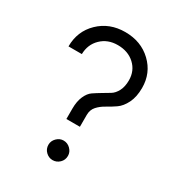

<svg xmlns="http://www.w3.org/2000/svg" viewBox="-181 -871 922 997"><g transform="rotate(30 280.0 -372.5)"><path d="M239 -211H320V-282C320 -302.7 326.2 -319.8 338.5 -333.5C350.8 -347.2 365.8 -358.8 383.5 -368.5C401.2 -378.2 418.7 -389 436 -401C453.3 -413 468.2 -431.3 480.5 -456C492.8 -480.7 499 -511 499 -547C499 -606.3 478.2 -655.8 436.5 -695.5C394.8 -735.2 342.3 -755 279 -755C216.3 -755 164.2 -734.8 122.5 -694.5C80.8 -654.2 60 -603.7 60 -543H140C140.7 -581.7 154 -613.7 180 -639C206 -664.3 239 -677 279 -677C320.3 -677 354.2 -664.8 380.5 -640.5C406.8 -616.2 420 -585 420 -547C420 -521.7 415.5 -500.3 406.5 -483C397.5 -465.7 386.3 -453 373 -445C359.7 -437 345.2 -428.3 329.5 -419C313.8 -409.7 299.3 -400.5 286 -391.5C272.7 -382.5 261.5 -367.8 252.5 -347.5C243.5 -327.2 239 -302.3 239 -273ZM283 10C299 10 312.8 4.3 324.5 -7C336.2 -18.3 342 -32.3 342 -49C342 -64.3 336.2 -77.8 324.5 -89.5C312.8 -101.2 299 -107 283 -107C267.7 -107 254.2 -101.2 242.5 -89.5C230.8 -77.8 225 -64.3 225 -49C225 -32.3 230.8 -18.3 242.5 -7C254.2 4.3 267.7 10 283 10Z"/></g></svg>

Font: Orkney
Style: Regular
Weight: 400
Designer: Samuel Oakes and Alfredo Marco Pradil
Foundry: Alfredo Marco Pradil
Version: 1.0; ttfautohint (v1.5)